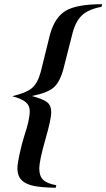

<svg xmlns="http://www.w3.org/2000/svg" viewBox="-20 -699 501 904"><path d="M460.9 -679.2 458 -667Q397.9 -655.8 367.4 -628.2Q336.9 -600.6 321.8 -543.9L278.8 -375Q261.7 -312 232.2 -286.6Q202.6 -261.2 129.9 -247.1Q185.1 -231.9 203.1 -216.8Q221.2 -201.7 221.2 -170.9Q221.2 -137.7 193.8 -43Q165 57.6 165 95.2Q165 129.9 183.3 147.7Q201.7 165.5 245.1 172.9L242.2 185.1Q174.3 183.6 139.9 176.5Q105.5 169.4 86.9 153.8Q62 133.3 62 92.8Q62 72.8 72.3 25.4Q82.5 -22 95.2 -62Q120.1 -135.7 120.1 -175.8Q120.1 -202.1 101.3 -218Q82.5 -233.9 37.1 -246.1Q103 -261.2 130.4 -284.4Q157.7 -307.6 171.9 -360.8L215.8 -538.1Q238.8 -619.1 290.8 -649.2Q342.8 -679.2 460.9 -679.2Z"/></svg>

Font: Accordance
Style: Bold-Italic
Weight: 700
Italic angle: -11°
Version: Version 1.2 (build January 31, 2020) Miklal Software Solutio